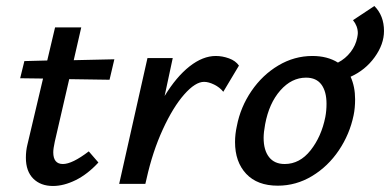

<svg xmlns="http://www.w3.org/2000/svg" viewBox="-20 -611 1296 638"><path d="M162 -140Q157 -117 157 -105Q157 -66 189 -66Q220 -66 275 -108L307 -71Q271 -32 231.5 -12.5Q192 7 156 7Q115 7 90.5 -17.5Q66 -42 66 -87Q66 -110 71 -130L123 -350L47 -351L61 -408L137 -410L163 -520H250L225 -411L360 -414L344 -346L210 -348Z M774 -393 722 -306Q710 -321 691.5 -330Q673 -339 658 -339Q629 -339 592 -297Q555 -255 521 -181Q487 -107 467 -17L463 0H376L470 -418H554L527 -292Q566 -356 610 -390.5Q654 -425 697 -425Q719 -425 741 -417Q763 -409 774 -393Z M1256 -508Q1256 -464 1225 -421Q1194 -378 1145 -356Q1160 -323 1160 -281Q1160 -252 1155 -228Q1142 -165 1106 -111.5Q1070 -58 1017 -26Q964 6 903 6Q835 6 798 -33.5Q761 -73 761 -139Q761 -165 767 -192Q779 -255 815.5 -308.5Q852 -362 905 -393.5Q958 -425 1018 -425Q1068 -425 1103 -403Q1128 -416 1145 -438Q1162 -460 1167 -486Q1169 -496 1169 -501Q1169 -524 1153 -544L1224 -591Q1256 -559 1256 -508ZM1065 -266Q1065 -307 1048 -330Q1031 -353 997 -353Q949 -353 911.5 -310.5Q874 -268 861 -198Q856 -171 856 -153Q856 -112 874 -89Q892 -66 926 -66Q976 -66 1012 -111.5Q1048 -157 1061 -222Q1065 -243 1065 -266Z"/></svg>

Font: Ysabeau Semibold
Style: Italic
Weight: 600
Italic angle: -12°
Designer: Christian Thalmann (Catharsis Fonts)
Version: Version 0.003